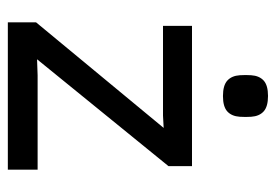

<svg xmlns="http://www.w3.org/2000/svg" viewBox="-127 -577 704 490"><g transform="rotate(90 225.0 -332.0)"><path d="M37 -72 334 -431 350 -400 275 -396H46V-470H404V-410L104 -41L87 -73L172 -76H413V0H37ZM172 -592Q171 -607 172 -621Q173.4 -641.8 185.6 -652.9Q197.8 -664 224.9 -664Q252 -664 264.3 -652.9Q276.6 -641.8 278 -621Q279 -607 278 -592Q276.6 -571.2 264.4 -560.1Q252.2 -549 225.1 -549Q198 -549 185.7 -560.1Q173.4 -571.2 172 -592Z"/></g></svg>

Font: Kreadon
Style: Regular
Weight: 400
Designer: kohakuno
Foundry: StudioGnu
Version: Version 1.000;Glyphs 3.1.2 (3151)